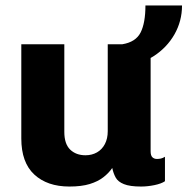

<svg xmlns="http://www.w3.org/2000/svg" viewBox="-20 -673 686 703"><path d="M234 10Q153 10 105.5 -34Q58 -78 58 -166V-511H215.5V-190Q215.5 -146 237 -125.2Q258.5 -104.5 293 -104.5Q316.5 -104.5 335 -115Q353.5 -125.5 364 -145.5Q374.5 -165.5 374.5 -192.5V-511H531.5V-119Q531.5 -103.5 538 -97.2Q544.5 -91 554.5 -91Q562 -91 569 -92.5Q576 -94 584 -99V-9.5Q571 -0.5 545.5 4.8Q520 10 496.5 10Q455.5 10 433.8 1.2Q412 -7.5 403.5 -23Q395 -38.5 391 -58Q378 -39 358.2 -23.8Q338.5 -8.5 308.5 0.8Q278.5 10 234 10ZM428 -429.5V-511Q477 -519 494.8 -554Q512.5 -589 512.5 -653H646.5Q646.5 -596 618.8 -547.2Q591 -498.5 542 -467Q493 -435.5 428 -429.5Z"/></svg>

Font: Chivo Mono Medium
Style: Regular
Weight: 500
Monospace: yes
Designer: Hector Gatti
Foundry: Omnibus-Type
Version: Version 1.008